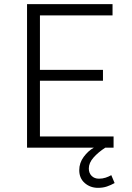

<svg xmlns="http://www.w3.org/2000/svg" viewBox="-20 -710 636 923"><path d="M110 0V-690H521V-636H172V-374H475V-322H172V-54H526V0ZM361 108Q361 73 382.5 44Q404 15 431 0H486Q452 22 429.5 47.5Q407 73 407 100Q407 122 420.5 135.5Q434 149 456 149Q473 149 488 144Q503 139 515 132L531 170Q513 180 494 186.5Q475 193 451 193Q414 193 387.5 170Q361 147 361 108Z"/></svg>

Font: Radio Canada Light
Style: Regular
Weight: 300
Designer: Charles Daoud, Etienne Aubert Bonn, Alexandre Saumier Demers, Jacques Le Bailly
Foundry: Radio-Canada
Version: Version 2.104;gftools[0.9.28.dev5+ged2979d]